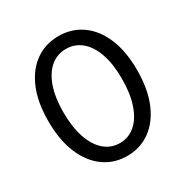

<svg xmlns="http://www.w3.org/2000/svg" viewBox="-157 -800 914 944"><g transform="rotate(-30 300.0 -328.0)"><path d="M300 12Q226 12 169 -29Q112 -70 80 -146.5Q48 -223 48 -331Q48 -437 80 -512.5Q112 -588 169 -628Q226 -668 300 -668Q374 -668 431 -628Q488 -588 520 -512.5Q552 -437 552 -331Q552 -223 520 -146.5Q488 -70 431 -29Q374 12 300 12ZM300 -61Q350 -61 387.5 -93.5Q425 -126 445.5 -186.5Q466 -247 466 -331Q466 -414 445.5 -473Q425 -532 387.5 -563.5Q350 -595 300 -595Q250 -595 212.5 -563.5Q175 -532 154.5 -473Q134 -414 134 -331Q134 -247 154.5 -186.5Q175 -126 212.5 -93.5Q250 -61 300 -61Z"/></g></svg>

Font: Source Code Pro ExtraLight
Style: Regular
Weight: 200
Monospace: yes
Designer: Paul D. Hunt, Teo Tuominen
Foundry: Adobe
Version: Version 1.026;hotconv 1.1.0;makeotfexe 2.6.0